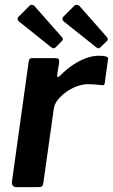

<svg xmlns="http://www.w3.org/2000/svg" viewBox="-20 -769 464 789"><path d="M47 0Q37 0 32.5 -6.5Q28 -13 29 -22L98 -517Q100 -525 102.5 -527.5Q105 -530 111 -530H210Q217 -530 220.5 -526Q224 -522 223 -511L215 -462Q214 -453 217.5 -452.5Q221 -452 227 -458Q252 -484 280 -502.5Q308 -521 335 -530.5Q362 -540 385 -540Q405 -540 415.5 -537Q426 -534 424 -526L411 -432Q410 -423 408 -420.5Q406 -418 401 -419Q385 -421 368.5 -422Q352 -423 341 -423Q320 -423 296.5 -414.5Q273 -406 252 -391Q231 -376 217 -358Q203 -340 201 -322L158 -16Q156 -6 152 -3Q148 0 136 0H47ZM102 -746Q106 -750 112 -749Q118 -748 121 -745L233 -618Q237 -615 238 -610Q239 -605 234 -600L208 -574Q202 -569 197 -571Q192 -573 185 -579L64 -676Q45 -689 57 -701ZM286 -746Q291 -750 297 -749Q303 -748 306 -745L418 -618Q421 -615 422.5 -609.5Q424 -604 419 -600L392 -574Q387 -569 382 -571Q377 -573 370 -579L248 -676Q229 -689 241 -701Z"/></svg>

Font: Libre Franklin SemiBold
Style: Italic
Weight: 600
Italic angle: -8°
Designer: Pablo Impallari, Rodrigo Fuenzalida, Nhung Nguyen
Foundry: Impallari Type
Version: Version 3.000